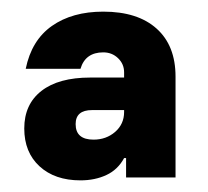

<svg xmlns="http://www.w3.org/2000/svg" viewBox="-20 -630 357 330"><path d="M118.3 -320Q74.2 -320 47.9 -344.2Q21.7 -368.3 21.7 -409.2Q21.7 -450.8 51.3 -473.8Q80.8 -496.7 135 -496.7H193.3V-505.8Q193.3 -520 182.9 -530Q172.5 -540 157.5 -540Q126.7 -540 118.3 -511.7H24.2Q34.2 -560.8 69.2 -585.4Q104.2 -610 157.5 -610Q216.7 -610 249.2 -580.8Q281.7 -551.7 281.7 -498.3V-325H196.7V-358.3H193.3Q182.5 -338.3 162.9 -329.2Q143.3 -320 118.3 -320ZM140.8 -390Q162.5 -390 177.9 -403.3Q193.3 -416.7 193.3 -437.5V-440.8H138.3Q110 -440.8 110 -416.7Q110 -390 140.8 -390Z"/></svg>

Font: Funnel Sans ExtraBold
Style: Regular
Weight: 800
Version: Version 1.000; Beta; Release 5; Build 24; ttfautohint (v1.8.